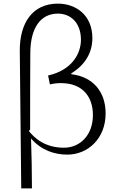

<svg xmlns="http://www.w3.org/2000/svg" viewBox="-20 -825 660 1058"><path d="M97 213H156C156 118 154 32 151 -62C207 3 280 27 351 27C463 27 562 -60 562 -200C562 -319 493 -402 373 -416V-421C446 -465 489 -532 489 -615C489 -742 398 -805 299 -805C157 -805 89 -696 89 -548ZM146 -111C146 -252 146 -391 147 -531C147 -676 207 -750 299 -750C367 -750 426 -702 426 -606C426 -528 375 -438 245 -409L255 -360C276 -365 297 -367 316 -367C435 -367 492 -292 492 -191C492 -80 421 -11 332 -11C268 -11 198 -30 139 -103Z"/></svg>

Font: GenEiGothic-pro-Light
Style: Regular
Weight: 300
Designer: Ryoko NISHIZUKA (kana & ideographs); Paul D. Hunt (Latin, Greek & Cyrillic); Wenlong ZHANG (bopomofo); Sandoll Communica
Foundry: Adobe Systems Incorporated; o_tamon
Version: Version 1.000.140830